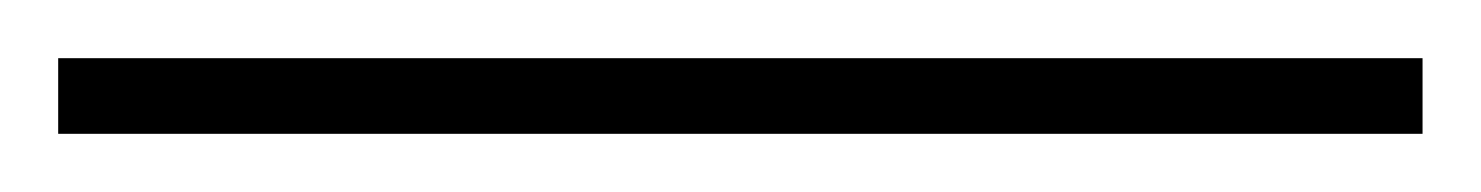

<svg xmlns="http://www.w3.org/2000/svg" viewBox="-25 -806 509 66"><path d="M-5 -760V-786H464V-760Z"/></svg>

Font: Noto Serif Gujarati Thin
Style: Regular
Weight: 250
Version: Version 2.102